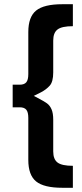

<svg xmlns="http://www.w3.org/2000/svg" viewBox="-20 -763 390 909"><path d="M140 -309 159 -299Q188 -284 202 -274Q216 -264 224 -245.5Q232 -227 232 -196V-46Q232 -9 252.5 6.5Q273 22 325 22V126H275Q188 126 151 96Q114 66 114 -6V-205Q114 -232 104.5 -243.5Q95 -255 73 -255H40V-362H73Q95 -362 104.5 -373.5Q114 -385 114 -412V-611Q114 -683 151 -713Q188 -743 275 -743H325V-639Q273 -639 252.5 -623.5Q232 -608 232 -571V-420Q232 -376 215.5 -357.5Q199 -339 174 -326Q149 -313 140 -309Z"/></svg>

Font: Gontserrat Medium
Style: Regular
Weight: 500
Designer: Julieta Ulanovsky
Foundry: Julieta Ulanovsky
Version: Version 6.001